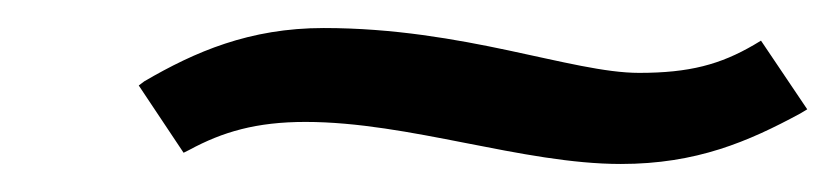

<svg xmlns="http://www.w3.org/2000/svg" viewBox="-20 -363 596 137"><path d="M79 -302 111 -254 115 -256C139 -269 163 -276 198 -276C272 -276 353 -246 423 -246C477 -246 514 -262 551 -282L556 -285L523 -334L518 -331C494 -317 472 -311 436 -311C388 -311 311 -343 211 -343C158 -343 119 -326 83 -305Z"/></svg>

Font: Charger Sport
Style: DfBdExtObl
Weight: 400
Designer: Jasper
Foundry: Cannot Into Space Fonts
Version: Version 1.1